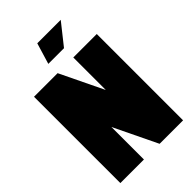

<svg xmlns="http://www.w3.org/2000/svg" viewBox="-260 -985 1082 1082"><g transform="rotate(-45 281.0 -444.0)"><path d="M444 -888 344 -762H219L257 -888ZM531 0H344L219 -259V0H31V-688H219L344 -429V-688H531Z"/></g></svg>

Font: CostaRica
Style: Normal
Weight: 900
Version: Version 1.3